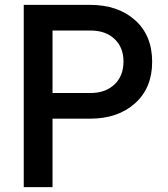

<svg xmlns="http://www.w3.org/2000/svg" viewBox="-20 -765 686 785"><path d="M77.1 0V-745.1H348.1Q462.4 -745.1 532.2 -682.6Q602.1 -620.1 602.1 -512.2Q602.1 -405.3 532 -342.5Q461.9 -279.8 348.1 -279.8H194.8V0ZM194.8 -384.8H351.1Q411.1 -384.8 448 -419.7Q484.9 -454.6 484.9 -513.2Q484.9 -571.3 448.2 -605.7Q411.6 -640.1 351.1 -640.1H194.8Z"/></svg>

Font: Plus Jakarta Sans SemiBold
Style: Regular
Weight: 600
Designer: Gumpita Rahayu
Foundry: Tokotype
Version: Version 2.006